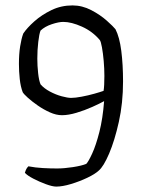

<svg xmlns="http://www.w3.org/2000/svg" viewBox="-20 -585 532 710"><path d="M188 105Q174 105 149.5 96Q125 87 103 75.5Q81 64 72 54Q75 44 78 39Q81 34 85 30Q111 35 139 36.5Q167 38 191 38Q217 38 249.5 33Q282 28 299 21Q307 13 321 -17.5Q335 -48 347.5 -97Q360 -146 365 -211Q349 -202 321 -189.5Q293 -177 263 -168Q233 -159 209 -159Q188 -159 164.5 -169.5Q141 -180 119.5 -195Q98 -210 83 -223.5Q68 -237 64 -244Q56 -265 53 -293Q50 -321 50 -349Q50 -385 54.5 -413.5Q59 -442 66 -461Q80 -482 107 -506Q134 -530 170 -547.5Q206 -565 248 -565Q284 -565 317.5 -547.5Q351 -530 375 -508.5Q399 -487 407 -477Q422 -448 428.5 -397Q435 -346 435 -284Q435 -204 419.5 -134.5Q404 -65 383.5 -17Q363 31 345 46Q331 59 302.5 72.5Q274 86 242.5 95.5Q211 105 188 105ZM243 -223Q258 -223 282 -227.5Q306 -232 329 -238.5Q352 -245 363 -249Q366 -266 366 -304Q366 -331 363.5 -359.5Q361 -388 357 -410Q353 -432 349 -437Q322 -469 283 -486.5Q244 -504 214 -504Q197 -504 171.5 -495.5Q146 -487 130 -472Q125 -460 121.5 -430Q118 -400 118 -368Q118 -342 121 -314.5Q124 -287 130 -273Q143 -258 164.5 -246.5Q186 -235 208 -229Q230 -223 243 -223Z"/></svg>

Font: Texturina 72pt Light
Style: Regular
Weight: 300
Designer: Guillermo Torres Carreño
Foundry: Omnibus-Type
Version: Version 1.002; ttfautohint (v1.8.3)